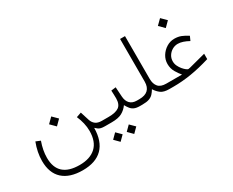

<svg xmlns="http://www.w3.org/2000/svg" viewBox="-120 -1091 2183 1799"><g transform="rotate(-30 971.5 -192.0)"><path d="M291.5 -277.8 345.7 -331.5 399.9 -277.8 345.7 -223.6ZM589.4 -34.2Q589.4 -77.6 579.3 -120.4Q569.3 -163.1 550.8 -205.6L604 -224.1L634.3 -127.9Q645.5 -94.2 670.2 -76.4Q694.8 -58.6 736.3 -58.6H755.9V0H738.3Q710 0 693.8 -4.2Q677.7 -8.3 666.3 -16.6Q654.8 -24.9 641.1 -37.6Q639.2 106.4 565.9 180.2Q492.7 253.9 352.1 253.9Q211.9 253.9 137.2 186Q62.5 118.2 62.5 -12.7Q62.5 -106 100.1 -203.1L148.9 -183.1Q117.2 -94.7 117.2 -15.1Q117.2 196.3 350.6 196.3Q464.4 196.3 526.6 138.4Q588.9 80.6 589.4 -34.2Z M1130.4 0H1115.7Q1077.1 0 1054.4 -10.3Q1031.7 -20.5 1017.1 -39.1Q1002.4 -57.6 988.8 -82.5Q961.4 -43.9 921.6 -22Q881.8 0 809.1 0H736.3V-58.6H810.1Q884.8 -58.6 920.9 -83.7Q957 -108.9 957.5 -174.3Q957.5 -195.3 956.5 -217.5Q955.6 -239.7 954.6 -259.8L1005.4 -266.1L1012.2 -160.6Q1015.6 -112.8 1041.7 -85.7Q1067.9 -58.6 1115.7 -58.6H1130.4ZM886.2 147.9 937.5 96.7 989.3 147.9 937.5 199.7ZM738.8 147.9 790 96.7 841.8 147.9 790 199.7Z M1290.5 -80.6Q1275.4 -55.2 1258.8 -37.4Q1242.2 -19.5 1215.3 -9.8Q1188.5 0 1141.6 0H1110.8V-58.6H1142.6Q1266.6 -58.6 1267.6 -175.3V-637.7H1320.8V-175.3Q1320.8 -120.6 1347.4 -89.6Q1374 -58.6 1433.1 -58.6H1447.8V0H1433.1Q1374 0 1343.8 -22Q1313.5 -43.9 1290.5 -80.6Z M1635.3 -565.9 1689.5 -619.6 1743.7 -565.9 1689.5 -511.7ZM1534.7 -211.9Q1534.7 -258.3 1559.3 -297.9Q1584 -337.4 1623.3 -361.6Q1662.6 -385.7 1707 -385.7Q1747.6 -385.7 1779.1 -373.5Q1810.5 -361.3 1849.1 -336.4L1828.6 -291Q1795.9 -309.1 1766.8 -318.6Q1737.8 -328.1 1711.9 -328.1Q1679.7 -328.1 1651.9 -312Q1624 -295.9 1606.9 -268.8Q1589.8 -241.7 1589.8 -208.5Q1589.8 -181.6 1601.3 -157.5Q1612.8 -133.3 1628.9 -114.3Q1645 -95.2 1659.7 -84.2Q1674.3 -73.2 1680.7 -73.2Q1687.5 -73.2 1700.2 -76.7L1880.4 -124V-65.9Q1768.1 -31.7 1670.7 -15.9Q1573.2 0 1479.5 0H1428.2V-58.6H1603.5Q1582 -83 1558.3 -122.6Q1534.7 -162.1 1534.7 -211.9Z"/></g></svg>

Font: Vazir Thin FD-WOL-UI
Style: Thin-FD-WOL-UI
Weight: 100
Designer: Saber Rastikerdar
Foundry: Saber Rastikerdar
Version: Version 30.1.0